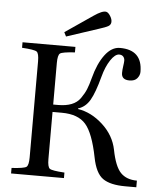

<svg xmlns="http://www.w3.org/2000/svg" viewBox="-60 -942 851 1009"><g transform="rotate(5 366.0 -437.5)"><path d="M249 -764 394 -863Q439 -894 459 -890Q470 -888 481 -870.5Q492 -853 491 -838Q490 -824 477.5 -816.5Q465 -809 430 -798L260 -742ZM35 0V-29Q101 -33 113 -42Q125 -51 125 -93V-599Q125 -641 113 -650Q101 -659 35 -663V-692H314V-663Q248 -659 236 -650Q224 -641 224 -599V-380H250Q291 -380 320.5 -391.5Q350 -403 367.5 -428Q385 -453 394.5 -476Q404 -499 414 -537Q434 -614 469 -660.5Q504 -707 548 -707Q666 -707 666 -591Q666 -573 653 -557Q640 -541 612 -541Q570 -541 570 -577Q570 -593 573 -613Q576 -633 576 -642Q576 -655 568.5 -663.5Q561 -672 547 -672Q525 -672 501.5 -636.5Q478 -601 464 -548Q441 -462 418 -422.5Q395 -383 356 -371V-368Q427 -357 487.5 -301.5Q548 -246 563 -171Q580 -84 611 -52Q642 -20 697 -20V15H639Q559 15 520 -12.5Q481 -40 465 -122Q440 -248 399.5 -294.5Q359 -341 273 -341H224V-93Q224 -51 236 -42Q248 -33 314 -29V0Z"/></g></svg>

Font: Linguistics Pro
Style: Regular
Weight: 400
Designer: Stefan Peev, Context Ltd
Foundry: Stefan Peev, Context Ltd
Version: Version 001.000